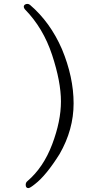

<svg xmlns="http://www.w3.org/2000/svg" viewBox="-20 -809 540 986"><path d="M126 157Q112 157 112 140Q112 128 121 121Q203 51 248 -68Q293 -187 293 -288Q293 -389 247.5 -527Q202 -665 108 -761Q102 -768 102 -774.5Q102 -781 107.5 -785Q113 -789 120.5 -789Q128 -789 134 -784Q238 -695 298 -557Q358 -413 358 -278Q358 -143 286 -18Q217 92 160 136Q134 157 126 157Z"/></svg>

Font: LXGW WenKai Mono TC Light
Style: Regular
Weight: 300
Designer: LXGW / Fontworks Inc.
Foundry: LXGW / Fontworks Inc.
Version: Version 1.330